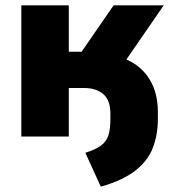

<svg xmlns="http://www.w3.org/2000/svg" viewBox="-20 -512 646 720"><path d="M358 188 300 61Q338 49 358.5 34Q379 19 386.5 -4.5Q394 -28 394 -65V-85Q394 -136 367.5 -159Q341 -182 295 -182H238V0H60V-492H238V-318H286L406 -492H594L454 -289Q511 -264 541.5 -213.5Q572 -163 572 -92V-66Q572 -7 553.5 41.5Q535 90 488.5 127Q442 164 358 188Z"/></svg>

Font: Nunito Sans Black
Style: Regular
Weight: 900
Designer: Vernon Adams
Foundry: Vernon Adams
Version: Version 3.006; ttfautohint (v1.8.3)